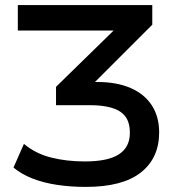

<svg xmlns="http://www.w3.org/2000/svg" viewBox="-20 -725 723 754"><path d="M317 9Q257 9 204 1Q151 -7 107.5 -24Q64 -41 33 -67L74 -160Q119 -122 180 -106.5Q241 -91 313 -91Q404 -91 447 -119Q490 -147 490 -203Q490 -245 471.5 -268.5Q453 -292 417.5 -302Q382 -312 333 -312H200V-384L463 -641L471 -605H50V-705H578V-628L322 -372L293 -403H363Q438 -403 492.5 -379.5Q547 -356 576 -311.5Q605 -267 605 -205Q605 -104 533 -47.5Q461 9 317 9Z"/></svg>

Font: Nunito Sans 6pt SemiBold
Style: Regular
Weight: 600
Version: Version 3.101;gftools[0.9.27]